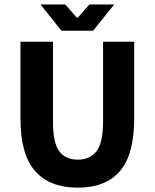

<svg xmlns="http://www.w3.org/2000/svg" viewBox="-20 -842 705 874"><path d="M73.2 -651.9H221.2V-287.1Q221.2 -190.9 250 -152.8Q278.8 -115.2 334 -115.2Q389.2 -115.2 418.9 -153.3Q448.7 -191.4 449.2 -287.1V-651.9H590.8V-301.8Q590.8 -137.7 525.4 -62.5Q460 12.7 333.5 12.2Q207 12.2 140.1 -63Q73.2 -138.2 73.2 -301.8ZM500 -821.8 403.8 -702.1H259.8L164.1 -821.8H276.9L330.1 -761.2H334L387.2 -821.8Z"/></svg>

Font: SourceSansPro-Bold
Style: Bold
Weight: 700
Designer: Paul D. Hunt
Foundry: Adobe Systems Incorporated
Version: Version 1.050;PS Version 1.000;hotconv 1.0.70;makeotf.lib2.5